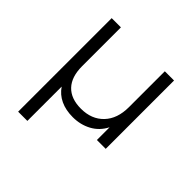

<svg xmlns="http://www.w3.org/2000/svg" viewBox="-184 -689 1045 1045"><g transform="rotate(45 339.0 -166.0)"><path d="M579 -526V0H511V-98Q485 -47 437 -21Q389 5 330 5Q276 5 235.5 -14Q195 -33 170 -70V194H99V-526H170V-228Q170 -145 211 -102Q252 -59 329 -59Q411 -59 459.5 -110Q508 -161 508 -250V-526Z"/></g></svg>

Font: CMG Sans
Style: Regular
Weight: 400
Designer: Julieta Ulanovsky
Foundry: Julieta Ulanovsky
Version: Version 7.200